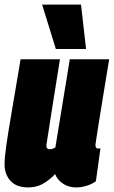

<svg xmlns="http://www.w3.org/2000/svg" viewBox="-23 -809 497 839"><path d="M101 10Q49 10 23 -18.5Q-3 -47 -3 -91Q-3 -121 4.5 -173.5Q12 -226 27.5 -316.5Q43 -407 67 -550H239Q223 -449 207.5 -353Q192 -257 180 -177Q177 -157 195 -157Q207 -157 219 -165L282 -550H454Q436 -442 425 -373Q414 -304 407.5 -264.5Q401 -225 398.5 -206.5Q396 -188 395 -183Q394 -178 394 -177Q394 -160 405 -160Q407 -160 410 -160Q413 -160 416 -161L396 -17Q380 -5 356.5 2.5Q333 10 310 10Q276 10 251.5 -7Q227 -24 218 -48Q188 -18 161 -4Q134 10 101 10ZM221 -595 161 -789H331L353 -595Z"/></svg>

Font: Georama Condensed Black
Style: Italic
Weight: 900
Width: 3
Italic angle: -9°
Designer: Jean-Baptiste Levee
Foundry: Production Type
Version: Version 1.000